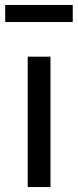

<svg xmlns="http://www.w3.org/2000/svg" viewBox="-20 -756 316 776"><path d="M184 0H92V-527H184ZM1 -667V-736H274V-667Z"/></svg>

Font: FiraGO
Style: Regular
Weight: 400
Designer: bBox Type
Foundry: bBox Type GmbH
Version: Version 1.001;April 20, 2020;FontCreator 12.0.0.2555 64-bit